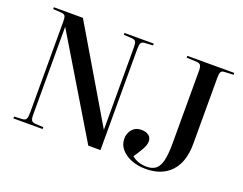

<svg xmlns="http://www.w3.org/2000/svg" viewBox="-115 -951 1501 1185"><g transform="rotate(20 636.0 -358.0)"><path d="M55 0V-12L109 -15Q128 -16 134 -27.5Q140 -39 140 -67V-669Q140 -694 134 -704Q128 -714 106 -715L55 -718V-730H246L603 -126H604V-667Q604 -693 598 -703.5Q592 -714 571 -715L519 -718V-730H711V-718L658 -715Q639 -714 633 -703Q627 -692 627 -663V0H547L163 -639H162V-63Q162 -37 168.5 -26.5Q175 -16 195 -15L247 -12V0ZM928 14Q875 14 832.5 -3Q790 -20 765.5 -49.5Q741 -79 741 -117Q741 -153 763 -178.5Q785 -204 821 -204Q853 -204 871 -190.5Q889 -177 889 -151Q889 -128 870 -95Q851 -62 831 -34Q870 -1 930 -1Q964 -1 986.5 -17Q1009 -33 1020 -74.5Q1031 -116 1031 -192V-668Q1031 -693 1024.5 -703.5Q1018 -714 997 -715L932 -718V-730H1240V-718L1183 -715Q1163 -715 1157.5 -703.5Q1152 -692 1152 -665V-232Q1152 -113 1093 -49.5Q1034 14 928 14Z"/></g></svg>

Font: Literata 72pt Medium
Style: Regular
Weight: 500
Designer: Latin by Veronika Burian and Jose Scaglione. Greek by Irene Vlachou. Cyrillic by Vera Evstafieva.
Foundry: TypeTogether
Version: Version 3.002